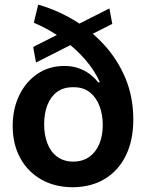

<svg xmlns="http://www.w3.org/2000/svg" viewBox="-20 -788 623 820"><path d="M459.5 -686 133.8 -521 121.6 -587.4 447.3 -752ZM290 11.7Q212.9 11.2 155.3 -22Q97.7 -55.2 65.9 -114Q34.2 -172.9 34.2 -250Q34.2 -323.2 62.3 -381.1Q90.3 -439 140.1 -472.7Q189.9 -506.3 254.9 -506.3Q289.6 -506.3 316.9 -496.3Q344.2 -486.3 364.7 -470.5Q385.3 -454.6 398.9 -436.5H406.7Q384.8 -486.3 343.8 -533.7Q302.7 -581.1 247.1 -621.8Q191.4 -662.6 124.5 -690.9L143.1 -768.1Q220.2 -746.6 293 -703.6Q365.7 -660.6 423.6 -597.9Q481.4 -535.2 515.4 -454.6Q549.3 -374 549.3 -277.3Q549.3 -189 517.6 -124Q485.8 -59.1 427.7 -23.9Q369.6 11.2 290 11.7ZM293 -97.7Q333 -98.1 361.1 -117.9Q389.2 -137.7 404.1 -173.1Q418.9 -208.5 418.9 -254.4Q418.9 -297.4 405.5 -334Q392.1 -370.6 364.3 -393.3Q336.4 -416 293 -415.5Q251.5 -416 223.6 -395.3Q195.8 -374.5 182.1 -338.6Q168.5 -302.7 168.5 -257.3Q168.5 -212.4 182.1 -176.3Q195.8 -140.1 223.6 -119.1Q251.5 -98.1 293 -97.7Z"/></svg>

Font: Inter Cardless Tabular Bold
Style: Bold
Weight: 700
Designer: Rasmus Andersson
Foundry: rsms
Version: Version 4.000;git-4fc901f